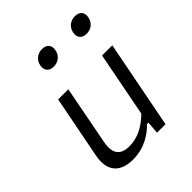

<svg xmlns="http://www.w3.org/2000/svg" viewBox="-211 -896 1042 1042"><g transform="rotate(-45 310.0 -375.0)"><path d="M151.5 -507 81.5 -147.5C60 -35.5 117.5 11.5 209 11.5C298 11.5 360 -32.5 398 -71.5H409L403.5 0H468.5L567 -507H488.5L416.5 -134C367.5 -85 310.5 -53.5 246.5 -53.5C190.5 -53.5 146.5 -77.5 164.5 -169L229.5 -507ZM261 -649.5C295 -649.5 323.5 -670.5 330 -706C337 -741.5 317 -762.5 283 -762.5C248.5 -762.5 220.5 -741.5 213.5 -706C207 -670.5 226.5 -649.5 261 -649.5ZM513.5 -649.5C547.5 -649.5 575.5 -670.5 582.5 -706C589 -741.5 569.5 -762.5 535 -762.5C501 -762.5 472.5 -741.5 466 -706C459 -670.5 479 -649.5 513.5 -649.5Z"/></g></svg>

Font: Monaspace Neon Light
Style: Italic
Weight: 300
Italic angle: -11°
Designer: Riley Cran & the Lettermatic Team
Foundry: Lettermatic
Version: Version 1.200 (Monaspace Neon)